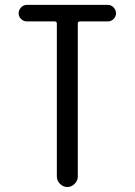

<svg xmlns="http://www.w3.org/2000/svg" viewBox="-20 -750 540 770"><path d="M87.9 -664.1Q74.2 -664.1 64.5 -673.8Q54.7 -683.6 54.7 -696.8Q54.7 -710 64.5 -720.2Q74.2 -730.5 87.9 -730.5H412.1Q425.8 -730.5 435.5 -720.2Q445.3 -710 445.3 -696.8Q445.3 -683.6 435.5 -673.8Q425.8 -664.1 412.1 -664.1H300.8Q292 -664.1 292 -655.3V-42Q292 -25.4 279.3 -12.7Q266.6 0 250 0Q233.4 0 220.7 -12.7Q208 -25.4 208 -42V-655.3Q208 -664.1 199.2 -664.1Z"/></svg>

Font: Rounded Mgen+ 1mn regular
Style: Regular
Weight: 400
Designer: [Source Han Sans]
Ryoko NISHIZUKA  (kana & ideographs); Paul D. Hunt (Latin, Greek & Cyrillic); Wenlong ZHANG  (bopomofo
Version: Version 1.059.20150602